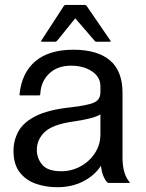

<svg xmlns="http://www.w3.org/2000/svg" viewBox="-20 -745 595 782"><path d="M416 -3Q396 -26.5 391 -69.5Q365 -30 318.8 -6.2Q272.5 17.5 213 17.5Q165.5 17.5 125 3Q84.5 -11.5 59.8 -44Q35 -76.5 35 -130Q35 -173 54.8 -209.5Q74.5 -246 124.5 -271.8Q174.5 -297.5 264.5 -307.5Q333.5 -315 361.2 -326.5Q389 -338 389 -369V-394Q389 -431.5 354.5 -454.5Q320 -477.5 269.5 -477.5Q213.5 -477.5 179.8 -444.8Q146 -412 144 -361Q144 -356.5 139 -356.5H64Q59 -356.5 59.5 -361Q68.5 -448.5 124 -495.5Q179.5 -542.5 279 -542.5Q376.5 -542.5 427.8 -499.2Q479 -456 479 -366.5V-104Q479 -68.5 486.5 -43.8Q494 -19 507.5 -3.5Q510.5 0 506 0H424Q419 0 416 -3ZM130 -135Q130 -100 152.2 -73.8Q174.5 -47.5 230 -47.5Q271 -47.5 307.2 -67Q343.5 -86.5 366.2 -120.8Q389 -155 389 -199V-279Q373 -269.5 345.2 -262.5Q317.5 -255.5 278 -250Q194 -238 162 -207.2Q130 -176.5 130 -135ZM286.5 -670.5 213.5 -580Q209.5 -575 204 -575H151.5Q145 -575 148.5 -580L239.5 -720Q243 -725 246.5 -725H326.5Q330 -725 333.5 -720L429.5 -580Q433 -575 426.5 -575H374Q370 -575 368 -576.5Q366 -578 364.5 -580Z"/></svg>

Font: MFEK Sans
Style: Regular
Weight: 400
Designer: Owen Earl
Foundry: indestructible type*
Version: Version 0.001; ttfautohint (v1.8.4.7-5d5b)